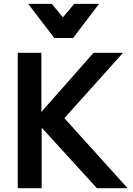

<svg xmlns="http://www.w3.org/2000/svg" viewBox="-20 -988 700 1008"><path d="M363.8 -788.6 500 -967.8H370.1L310.1 -897L252 -967.8H127.9L265.1 -788.6ZM198.7 0V-317.9L488.8 0H649.9L317.9 -367.7L626 -710.9H471.2L197.3 -400.4V-710.9H73.2V0Z"/></svg>

Font: Ride
Style: Bold
Weight: 700
Version: Version 3.000